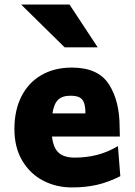

<svg xmlns="http://www.w3.org/2000/svg" viewBox="-20 -801 587 833"><path d="M205.6 -208.5Q210.9 -160.2 234.1 -138.7Q257.3 -117.2 304.2 -117.2Q355 -117.2 400.9 -128.9Q446.8 -140.6 491.7 -167L502 -36.6Q449.7 -10.3 400.4 1Q351.1 12.2 292 12.2Q224.1 12.2 167.2 -17.3Q110.4 -46.9 76.4 -104.2Q42.5 -161.6 42.5 -241.7Q42.5 -322.3 72.8 -382.3Q103 -442.4 159.4 -475.1Q215.8 -507.8 292 -507.8Q405.8 -507.8 452.4 -435.5Q499 -363.3 499 -249.5Q499.5 -229 500 -208.5ZM350.6 -309.1Q350.6 -338.4 344.5 -355Q338.4 -371.6 324.5 -378.7Q310.5 -385.7 285.6 -385.7Q250.5 -385.7 232.2 -368.2Q213.9 -350.6 207.5 -309.1ZM281.7 -781.2 403.8 -595.7H260.3L71.8 -781.2Z"/></svg>

Font: Lesson One Extra
Style: Regular
Weight: 800
Designer: But Ko, Victor Gaultney, Annie Olsen, Julie Remington, Don Collingsworth, Eric Hays, Becca Hirsbrunner
Version: Version 1.100